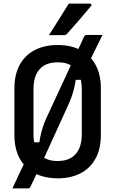

<svg xmlns="http://www.w3.org/2000/svg" viewBox="-20 -970 640 1066"><path d="M549 -776Q525 -728 502 -680.5Q479 -633 457 -589L465 -527H386L402 -540Q399 -509 390 -473.5Q381 -438 366 -403Q342 -350 317.5 -296Q293 -242 268 -188Q243 -134 219 -80Q214 -71 209.5 -60.5Q205 -50 200 -40Q190 -19 182 -2Q174 15 166.5 31Q159 47 150 64Q146 73 143 74.5Q140 76 133 76Q128 76 116 76Q104 76 90 76Q76 76 64.5 76Q53 76 49 76Q60 52 73 24.5Q86 -3 98 -28.5Q110 -54 119 -72L155 -180H202L196 -161Q199 -186 204 -211Q209 -236 217 -261.5Q225 -287 236 -311Q262 -369 290 -428Q318 -487 343.5 -543Q369 -599 390 -644Q394 -651 396.5 -658Q399 -665 402 -671Q415 -697 425 -718.5Q435 -740 442 -757Q448 -770 452 -773Q456 -776 466 -776Q481 -776 494 -776Q507 -776 520.5 -776Q534 -776 549 -776ZM300 -720Q372 -720 425.5 -693Q479 -666 509.5 -612Q540 -558 540 -479V-221Q540 -142 509.5 -88Q479 -34 425.5 -7Q372 20 301 20Q229 20 175 -7Q121 -34 90.5 -88Q60 -142 60 -221V-479Q60 -558 90.5 -612Q121 -666 175 -693Q229 -720 300 -720ZM166 -223Q166 -188 175 -158.5Q184 -129 203 -110Q219 -95 242.5 -85.5Q266 -76 300 -76Q346 -76 375.5 -94Q405 -112 419.5 -145Q434 -178 434 -223V-477Q434 -500 430 -521.5Q426 -543 418 -560.5Q410 -578 397 -590Q380 -606 357 -615Q334 -624 300 -624Q254 -624 224.5 -606Q195 -588 180.5 -555.5Q166 -523 166 -477ZM362 -950Q391 -950 407.5 -950Q424 -950 439.5 -950Q455 -950 479 -950Q485 -950 487.5 -945.5Q490 -941 485 -936Q467 -915 452.5 -897.5Q438 -880 424 -864Q410 -848 393 -828.5Q376 -809 351 -781Q349 -779 345 -777Q341 -775 335 -775Q314 -775 301 -775Q288 -775 276.5 -775Q265 -775 252 -775Q271 -805 289 -833.5Q307 -862 325 -891Q343 -920 362 -950Z"/></svg>

Font: Recursive Monospace Medium
Style: Regular
Weight: 500
Version: Version 1.047